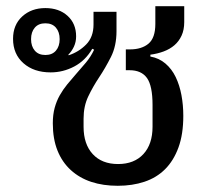

<svg xmlns="http://www.w3.org/2000/svg" viewBox="-20 -586 711 618"><path d="M359 12Q312 12 274 -0.5Q236 -13 208 -38.5Q180 -64 165 -101.5Q150 -139 150 -189Q150 -217 156 -239Q162 -261 172.5 -279.5Q183 -298 196.5 -314.5Q210 -331 225 -348Q241 -366 256.5 -384.5Q272 -403 283 -426L277 -429Q255 -391 219 -372Q183 -353 143 -353Q89 -353 55.5 -382.5Q22 -412 22 -461Q22 -506 51.5 -533Q81 -560 126 -560Q170 -560 197.5 -535Q225 -510 225 -469Q225 -451 218 -436Q211 -421 200 -410L201 -408Q234 -419 257.5 -443Q281 -467 281 -507V-548H355V-486Q355 -438 337 -402.5Q319 -367 299 -337Q279 -307 264 -275.5Q249 -244 249 -204V-178Q249 -122 278.5 -90Q308 -58 360 -58Q412 -58 441.5 -90Q471 -122 471 -178V-248Q471 -310 453 -335Q435 -360 397 -360H385V-427H398Q436 -427 458 -445.5Q480 -464 480 -509V-566H573V-515Q573 -490 564.5 -471.5Q556 -453 541.5 -440.5Q527 -428 507 -420.5Q487 -413 464 -410V-404Q492 -399 512.5 -381.5Q533 -364 545.5 -338Q558 -312 564 -280Q570 -248 570 -213Q570 -154 554.5 -111.5Q539 -69 511.5 -41.5Q484 -14 445 -1Q406 12 359 12ZM126 -409Q148 -409 160 -423Q172 -437 172 -460Q172 -483 160 -497Q148 -511 126 -511Q104 -511 92 -497Q80 -483 80 -460Q80 -437 92 -423Q104 -409 126 -409Z"/></svg>

Font: IBM Plex Sans Thai Looped Text
Style: Regular
Weight: 450
Designer: Mike Abbink, Paul van der Laan, Pieter van Rosmalen, Ben Mitchell, Mark Frömberg
Foundry: Bold Monday
Version: Version 1.1